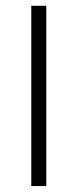

<svg xmlns="http://www.w3.org/2000/svg" viewBox="-20 -642 264 662"><path d="M87.9 -622.1H139.6V-0.5H87.9Z"/></svg>

Font: Shabnam Thin FD
Style: Thin-FD
Weight: 100
Foundry: DejaVu fonts team - Redesigned by Saber Rastikerdar - Based on Vazir font
Version: Version 5.0.0